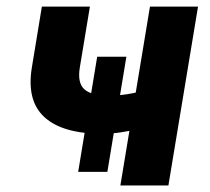

<svg xmlns="http://www.w3.org/2000/svg" viewBox="-20 -566 642 586"><path d="M292.6 -157.7Q171.5 -157.7 115.9 -208.2Q60.3 -258.6 77.4 -361.1L107.8 -545.9H254.4L223.8 -361.1Q215.7 -313.2 237.3 -293.7Q259 -274.1 311.8 -274.1Q350 -274.1 387.8 -282Q425.5 -289.9 469.8 -304.3L450.6 -187.9Q431.6 -180.3 404.6 -173.3Q377.5 -166.2 348.3 -162Q319 -157.7 292.6 -157.7ZM347.4 0 437.7 -545.9H584.4L494 0ZM218.6 -41.5 276.6 -392.8H365.7L307.7 -41.5Z"/></svg>

Font: Adwaita Sans
Style: Italic
Weight: 400
Italic angle: -9.39999°
Designer: Rasmus Andersson
Foundry: rsms
Version: Version 4.001;git-9221beed3